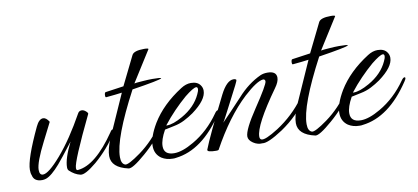

<svg xmlns="http://www.w3.org/2000/svg" viewBox="-55 -675 1884 866"><g transform="rotate(-10 887.0 -242.5)"><path d="M255 7Q229 1 206 -21Q201 -26 201 -36Q201 -76 237 -148Q209 -112 191 -89Q173 -66 164 -56Q125 -11 99 -2Q90 1 81 1Q44 1 38 -29Q34 -38 34 -54Q34 -103 99 -241Q114 -273 133 -273Q147 -273 160 -252L118 -169Q96 -126 84.5 -95Q73 -64 73 -47Q73 -23 89 -23Q115 -23 173 -90Q204 -126 233.5 -170Q263 -214 292 -266Q298 -278 310 -278Q320 -278 329.5 -269.5Q339 -261 337 -257Q240 -56 240 -26Q240 -14 248 -16Q329 -23 422 -159Q427 -168 433 -169Q439 -171 439 -165Q439 -161 435 -154Q391 -85 330 -33Q276 12 255 7Z M474 17Q397 0 397 -53Q397 -68 402 -88.5Q407 -109 418 -134L503 -325Q488 -323 470 -321Q452 -319 430 -317Q426 -317 426 -324Q426 -338 431 -340L515 -352L580 -484Q589 -502 636 -502Q658 -502 655 -497Q633 -462 610.5 -426.5Q588 -391 566 -356Q569 -357 579 -358Q589 -359 605 -360Q617 -361 628 -361.5Q639 -362 649 -362Q691 -362 689 -358Q682 -351 553 -331Q444 -125 444 -40Q444 -9 462 -3Q476 1 533 -40Q566 -64 593 -92.5Q620 -121 642 -153Q649 -163 655 -163Q659 -163 659 -159Q659 -155 654 -147Q616 -86 553 -32Q492 21 474 17Z M678 8Q649 8 627 -6Q598 -26 598 -64Q598 -105 633 -164Q680 -241 771 -299Q794 -314 817 -314Q847 -314 860 -295Q868 -284 868 -270Q868 -228 800 -178Q780 -164 757.5 -152.5Q735 -141 709 -136L666 -127Q642 -84 642 -55Q642 -15 689 -15Q726 -15 779 -46Q850 -87 901 -160Q909 -172 916 -172Q919 -172 919 -168Q919 -163 912 -153Q815 -7 693 7Q689 8 685.5 8Q682 8 678 8ZM678 -144Q706 -144 750 -169Q812 -204 837 -259Q844 -273 844 -282Q844 -291 837 -291Q824 -291 784 -259Q755 -234 727.5 -205.5Q700 -177 675 -145Q674 -144 678 -144Z M1088 10Q1066 12 1046 -1.5Q1026 -15 1026 -32Q1026 -63 1085 -151Q1150 -248 1150 -263Q1150 -272 1141 -273Q1112 -271 1051 -215Q964 -134 888 5Q886 7 877 7Q834 7 838 -5Q849 -34 876.5 -92Q904 -150 948 -238Q978 -297 1009 -297Q1019 -297 1022 -292Q1024 -289 980 -206Q959 -166 947 -142.5Q935 -119 930 -112Q947 -129 970.5 -154Q994 -179 1025 -212Q1074 -267 1133 -294Q1147 -300 1165 -300Q1206 -300 1206 -270Q1206 -251 1187 -225Q1079 -74 1079 -22Q1079 -11 1086 -8Q1102 -1 1165 -41Q1239 -89 1291 -160Q1302 -175 1311 -175Q1314 -175 1314 -173Q1314 -168 1305 -154Q1261 -85 1183 -32Q1113 14 1088 10Z M1329 17Q1252 0 1252 -53Q1252 -68 1257 -88.5Q1262 -109 1273 -134L1358 -325Q1343 -323 1325 -321Q1307 -319 1285 -317Q1281 -317 1281 -324Q1281 -338 1286 -340L1370 -352L1435 -484Q1444 -502 1491 -502Q1513 -502 1510 -497Q1488 -462 1465.5 -426.5Q1443 -391 1421 -356Q1424 -357 1434 -358Q1444 -359 1460 -360Q1472 -361 1483 -361.5Q1494 -362 1504 -362Q1546 -362 1544 -358Q1537 -351 1408 -331Q1299 -125 1299 -40Q1299 -9 1317 -3Q1331 1 1388 -40Q1421 -64 1448 -92.5Q1475 -121 1497 -153Q1504 -163 1510 -163Q1514 -163 1514 -159Q1514 -155 1509 -147Q1471 -86 1408 -32Q1347 21 1329 17Z M1533 8Q1504 8 1482 -6Q1453 -26 1453 -64Q1453 -105 1488 -164Q1535 -241 1626 -299Q1649 -314 1672 -314Q1702 -314 1715 -295Q1723 -284 1723 -270Q1723 -228 1655 -178Q1635 -164 1612.5 -152.5Q1590 -141 1564 -136L1521 -127Q1497 -84 1497 -55Q1497 -15 1544 -15Q1581 -15 1634 -46Q1705 -87 1756 -160Q1764 -172 1771 -172Q1774 -172 1774 -168Q1774 -163 1767 -153Q1670 -7 1548 7Q1544 8 1540.5 8Q1537 8 1533 8ZM1533 -144Q1561 -144 1605 -169Q1667 -204 1692 -259Q1699 -273 1699 -282Q1699 -291 1692 -291Q1679 -291 1639 -259Q1610 -234 1582.5 -205.5Q1555 -177 1530 -145Q1529 -144 1533 -144Z"/></g></svg>

Font: Ephesis
Style: Regular
Weight: 400
Designer: Robert E. Leuschke
Foundry: Robert E. Leuschke
Version: Version 1.010; ttfautohint (v1.8.3)